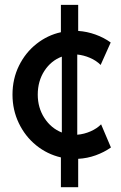

<svg xmlns="http://www.w3.org/2000/svg" viewBox="-20 -658 504 802"><path d="M234.4 -0.5Q177.2 -13.7 131.1 -51Q85 -88.4 58.6 -143.6Q32.2 -198.7 32.2 -262.7Q32.2 -328.6 59.3 -383.5Q86.4 -438.5 132.6 -474.9Q178.7 -511.2 234.4 -523.4V-637.7H306.6V-528.8Q343.3 -526.4 378.7 -513.7Q414.1 -501 442.4 -480.5L400.4 -386.7Q381.8 -405.3 355.5 -416.5Q329.1 -427.7 302.7 -430.2V-95.2Q332 -97.7 358.9 -109.6Q385.7 -121.6 402.3 -138.7L443.4 -42Q415 -22 379.9 -9.3Q344.7 3.4 306.6 5.4V124H234.4ZM238.3 -104.5V-421.4Q193.4 -404.8 165.5 -362.1Q137.7 -319.3 137.7 -262.7Q137.7 -208 165.5 -165Q193.4 -122.1 238.3 -104.5Z"/></svg>

Font: Reddit Sans Chocolate SemiBold
Style: Regular
Weight: 600
Designer: Stephen Hutchings
Foundry: Reddit
Version: Version 1.011